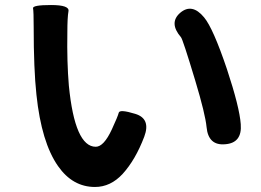

<svg xmlns="http://www.w3.org/2000/svg" viewBox="-20 -722 1040 764"><path d="M358 22Q269 22 211 -61Q145 -155 125 -345Q114 -446 114 -615Q114 -676 111.5 -689Q109 -702 183 -702Q257 -702 252.5 -677.5Q248 -653 248 -593Q246 -475 254 -381Q278 -138 361 -138Q393 -138 425 -207Q449 -259 452.5 -273.5Q456 -288 518 -269Q581 -250 554 -178Q519 -86 468 -30Q420 22 358 22ZM876 -148Q809 -142 802 -216Q797 -268 757 -401Q707 -567 700 -574Q651 -631 697 -671Q744 -711 792 -653Q828 -610 883 -447Q933 -296 938 -228Q944 -153 876 -148Z"/></svg>

Font: Resource Han Rounded KR
Style: Bold
Weight: 700
Designer: Cyano Hao (round all glyphs); Ryoko NISHIZUKA 西塚涼子 (kana, bopomofo & ideographs); Paul D. Hunt (Latin, Greek & Cyrillic)
Foundry: Cyano Hao
Version: 0.990